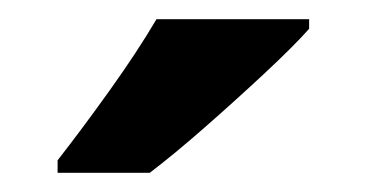

<svg xmlns="http://www.w3.org/2000/svg" viewBox="-20 -786 382 200"><path d="M302 -756Q286 -738 256 -710Q226 -682 193.5 -653.5Q161 -625 136 -606H40V-619Q65 -651 94 -691.5Q123 -732 143 -766H302Z"/></svg>

Font: Noto Sans Gujarati SemiCondensed
Style: Bold
Weight: 700
Width: 4
Designer: Jelle Bosma - Monotype Design Team, Universal Thirst
Foundry: Monotype Imaging Inc.
Version: Version 2.106; ttfautohint (v1.8.4.7-5d5b)